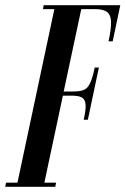

<svg xmlns="http://www.w3.org/2000/svg" viewBox="-82 -719 483 739"><path d="M-61.8 0 -58.8 -16H-14.8L127.2 -683.8H83.2L86.2 -699H381L351.8 -560H335.8Q346.5 -609 345.4 -635.8Q344.2 -662.5 329.8 -673.1Q315.2 -683.8 284.8 -683.8H230.8L163.2 -366.8H198Q224.8 -366.8 239.8 -372.5Q254.8 -378.2 264.5 -398.2Q274.2 -418.2 282.5 -459H298.5L256.2 -258.2H240.2Q248.8 -296 247.4 -316Q246 -336 233.8 -343.4Q221.5 -350.8 194.8 -350.8H160L88.8 -16H133.8L130.8 0Z"/></svg>

Font: Emberly Black
Style: Italic
Weight: 900
Italic angle: -12°
Designer: Rajesh Rajput
Foundry: Rajesh Rajput
Version: Version 1.000